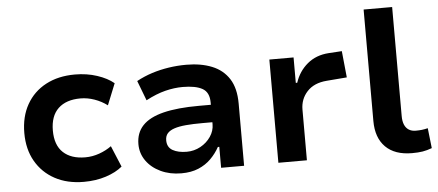

<svg xmlns="http://www.w3.org/2000/svg" viewBox="-49 -814 2127 932"><g transform="rotate(-5 1014.5 -347.5)"><path d="M325 10Q244 10 184 -22.5Q124 -55 90.5 -113.5Q57 -172 57 -251Q57 -331 90.5 -390Q124 -449 184.5 -481Q245 -513 326 -513Q384 -513 434 -496.5Q484 -480 515 -454L473 -350Q445 -371 411 -383Q377 -395 343 -395Q273 -395 234.5 -358.5Q196 -322 196 -251Q196 -180 234.5 -144Q273 -108 342 -108Q377 -108 410.5 -120Q444 -132 470 -151L513 -48Q482 -22 433 -6Q384 10 325 10Z M800 10Q744 10 699.5 -11Q655 -32 629.5 -68Q604 -104 604 -149Q604 -204 637.5 -239.5Q671 -275 739.5 -292Q808 -309 913 -309H990V-224H922Q876 -224 842 -221Q808 -218 785.5 -210.5Q763 -203 751.5 -190Q740 -177 740 -156Q740 -122 766.5 -107Q793 -92 835 -92Q871 -92 902 -109Q933 -126 952 -154Q971 -182 971 -214V-320Q971 -370 938 -388.5Q905 -407 842 -407Q801 -407 757 -396Q713 -385 662 -358L625 -455Q662 -475 701 -487.5Q740 -500 782.5 -506.5Q825 -513 869 -513Q940 -513 993.5 -491.5Q1047 -470 1076.5 -424Q1106 -378 1106 -303V0H994V-102H987Q970 -71 944.5 -45.5Q919 -20 883.5 -5Q848 10 800 10Z M1273 0V-503H1391V-379H1398Q1416 -434 1458.5 -469.5Q1501 -505 1563 -509L1627 -513L1640 -384L1541 -376Q1479 -371 1445.5 -334.5Q1412 -298 1412 -247V0Z M1924 10Q1840 10 1795 -35Q1750 -80 1750 -162V-705H1889V-174Q1889 -149 1896 -132Q1903 -115 1917 -106Q1931 -97 1951 -97Q1967 -97 1980.5 -98.5Q1994 -100 2010 -104L2021 -6Q1997 3 1975.5 6.5Q1954 10 1924 10Z"/></g></svg>

Font: Nunito Sans 6pt
Style: Bold
Weight: 700
Version: Version 3.101;gftools[0.9.27]